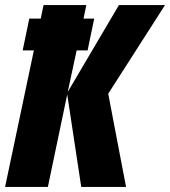

<svg xmlns="http://www.w3.org/2000/svg" viewBox="-25 -734 668 754"><path d="M-5 0 108 -536H64L90 -661H135L146 -714H314L303 -661H345L319 -536H276L241 -373L442 -714H623L400 -366L470 0H294L239 -363L163 0Z"/></svg>

Font: Noto Sans Display Condensed Black
Style: Italic
Weight: 900
Width: 3
Italic angle: -192°
Designer: Monotype Design Team
Foundry: Monotype Imaging Inc.
Version: Version 1.900